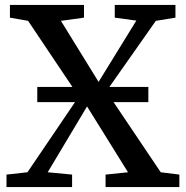

<svg xmlns="http://www.w3.org/2000/svg" viewBox="-20 -763 758 783"><path d="M92 -60.5 301.5 -369.5 94.5 -678 20.5 -691V-743H322.5V-691L228.5 -678L382 -429L536 -679L448 -691V-743H695.5V-691L615.5 -678L413.5 -390.5L635.5 -60.5L711.5 -51V0H410.5V-51L502 -60.5L335 -329L174.5 -60.5L274 -51V0H6.5V-51ZM585 -408.5V-346.5H132V-408.5Z"/></svg>

Font: Merriweather Medium
Style: Regular
Weight: 500
Version: Version 2.100